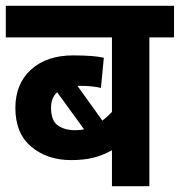

<svg xmlns="http://www.w3.org/2000/svg" viewBox="-20 -642 620 662"><path d="M580 -513H495V0H366V-124Q336 -107 303 -98.5Q270 -90 225 -90Q143 -90 88 -136Q33 -182 33 -270Q33 -353 87 -402Q141 -451 232 -451Q302 -451 338 -443L328 -339Q297 -346 257 -346Q252 -346 247 -346L333 -226Q349 -238 366 -256V-513H0V-622H580ZM156 -270Q156 -226 179.5 -209.5Q203 -193 239 -193Q255 -193 270 -196L177 -324Q156 -305 156 -270Z"/></svg>

Font: Noto Sans Devanagari UI SemiCondensed
Style: Bold
Weight: 700
Width: 4
Designer: Jelle Bosma - Monotype Design Team
Foundry: Monotype Imaging Inc.
Version: Version 2.004; ttfautohint (v1.8.4.7-5d5b)